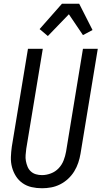

<svg xmlns="http://www.w3.org/2000/svg" viewBox="-20 -995 541 1023"><path d="M204 8Q175 8 148.5 2Q122 -4 100.5 -19Q79 -34 65 -56Q51 -78 44 -104Q37 -130 38 -158Q39 -186 43 -214L129 -735H208L120 -203Q118 -186 116.5 -169.5Q115 -153 118 -137Q121 -121 127 -106.5Q133 -92 144.5 -81.5Q156 -71 171.5 -66.5Q187 -62 204 -62Q227 -62 251 -71Q275 -80 292.5 -98.5Q310 -117 319 -140.5Q328 -164 332 -187L422 -735H501L409 -176Q405 -152 397 -128Q389 -104 375.5 -82Q362 -60 342.5 -42Q323 -24 300 -12.5Q277 -1 252.5 3.5Q228 8 204 8ZM235 -803 191 -840 310 -975H402L473 -835L422 -808L347 -919Z"/></svg>

Font: Iosevka Fixed
Style: Italic
Weight: 400
Italic angle: -9°
Monospace: yes
Designer: Belleve Invis
Foundry: Belleve Invis
Version: Version 33.2.4